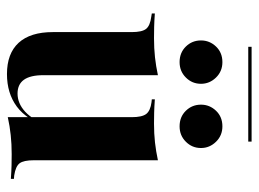

<svg xmlns="http://www.w3.org/2000/svg" viewBox="-116 -622 750 557"><g transform="rotate(90 258.5 -343.0)"><path d="M197.6 -417.7V-208.9H72.6V-350.8Q72.6 -380.6 63.3 -392.3Q54 -404 28.2 -407.3L18.5 -408.9V-417.7Q41.1 -416.1 57.7 -415.7Q74.2 -415.3 90.3 -415.3Q119.4 -415.3 145.6 -418.1Q171.8 -421 197.6 -426.6ZM197.6 -208.9V-94.4Q197.6 -56.5 210.9 -37.9Q224.2 -19.4 250.8 -19.4Q279.8 -19.4 304 -41.9Q328.2 -64.5 346.8 -112.9L349.2 -109.7Q327.4 -46 288.7 -17.3Q250 11.3 194.4 11.3Q134.7 11.3 103.6 -22.6Q72.6 -56.5 72.6 -121.8V-208.9ZM319.4 0V-208.9H444.4V-66.9Q444.4 -37.1 453.2 -25.4Q462.1 -13.7 488.7 -9.7L498.4 -8.9V0Q475.8 -1.6 459.7 -2Q443.5 -2.4 426.6 -2.4Q397.6 -2.4 371.4 0.4Q345.2 3.2 319.4 8.9ZM444.4 -417.7V-208.9H319.4V-350.8Q319.4 -380.6 310.1 -392.7Q300.8 -404.8 275.8 -408.1L267.7 -408.9V-417.7Q290.3 -416.1 306.5 -415.7Q322.6 -415.3 337.9 -415.3Q366.9 -415.3 392.7 -418.1Q418.5 -421 444.4 -426.6ZM346 -489.5Q318.5 -489.5 300.8 -507.7Q283.1 -525.8 283.1 -551.6Q283.1 -576.6 300.8 -595.2Q318.5 -613.7 346 -613.7Q372.6 -613.7 390.7 -595.2Q408.9 -576.6 408.9 -551.6Q408.9 -525.8 390.7 -507.7Q372.6 -489.5 346 -489.5ZM159.7 -489.5Q132.3 -489.5 114.5 -507.7Q96.8 -525.8 96.8 -551.6Q96.8 -576.6 114.5 -595.2Q132.3 -613.7 159.7 -613.7Q186.3 -613.7 204.4 -595.2Q222.6 -576.6 222.6 -551.6Q222.6 -525.8 204.4 -507.7Q186.3 -489.5 159.7 -489.5ZM115.3 -688.7V-698.4H390.3V-688.7Z"/></g></svg>

Font: Playfair 144pt SemiCondensed ExtraBold
Style: Regular
Weight: 800
Width: 4
Designer: Claus Eggers Sørensen
Foundry: Claus Eggers Sørensen
Version: Version 2.203